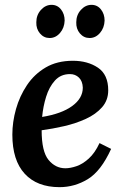

<svg xmlns="http://www.w3.org/2000/svg" viewBox="-20 -762 512 793"><path d="M281 -511Q342 -511 384.5 -482.5Q427 -454 427 -389Q427 -348 401.5 -319Q376 -290 334.5 -271Q293 -252 245 -241Q197 -230 152 -224Q152 -136 180.5 -101.5Q209 -67 250 -67Q270 -67 295.5 -75.5Q321 -84 346.5 -107Q372 -130 391 -171L439 -147Q397 -55 342.5 -22Q288 11 226 11Q133 11 82 -44.5Q31 -100 31 -206Q31 -258 46 -311.5Q61 -365 91.5 -410.5Q122 -456 169 -483.5Q216 -511 281 -511ZM269 -456Q231 -456 207 -429.5Q183 -403 170.5 -362.5Q158 -322 154 -279Q234 -292 278 -324Q322 -356 322 -400Q321 -427 306 -441.5Q291 -456 269 -456ZM350 -605Q326 -605 310 -624Q294 -643 295 -670Q295 -700 314 -721Q333 -742 358 -742Q382 -742 397 -723Q412 -704 412 -677Q411 -647 393 -626Q375 -605 350 -605ZM185 -605Q161 -605 145 -624Q129 -643 130 -670Q130 -700 149 -721Q168 -742 193 -742Q217 -742 232 -723Q247 -704 247 -677Q246 -647 228 -626Q210 -605 185 -605Z"/></svg>

Font: Lora SemiBold
Style: Italic
Weight: 600
Italic angle: -3°
Designer: Olga Karpushina, Alexei Vanyashin (Cyrillic)
Foundry: Cyreal
Version: Version 3.011; ttfautohint (v1.8.4.7-5d5b)